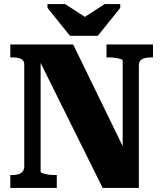

<svg xmlns="http://www.w3.org/2000/svg" viewBox="-20 -930 805 950"><path d="M326 -753H464L575 -891V-910H498L356 -818H444L302 -910H215V-891ZM31 0V-64H41Q58 -64 71.5 -68Q85 -72 92.5 -82Q100 -92 100 -106V-610Q100 -625 92.5 -632.5Q85 -640 71.5 -643Q58 -646 41 -646H31V-710H342L611 -158L587 -165V-630Q587 -635 577 -638Q567 -641 552 -643.5Q537 -646 520 -646H507V-710H737V-646H727Q710 -646 696.5 -642.5Q683 -639 675 -630.5Q667 -622 667 -607V0H488L155 -671L181 -665V-80Q181 -76 191 -72.5Q201 -69 216.5 -66.5Q232 -64 248 -64H261V0Z"/></svg>

Font: Roboto Serif 36pt
Style: Bold
Weight: 700
Version: Version 1.008